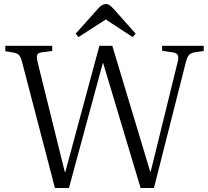

<svg xmlns="http://www.w3.org/2000/svg" viewBox="-20 -944 1043 964"><path d="M374 -757.8 359.9 -774.9 475.1 -903.8Q493.7 -923.8 512.2 -923.8Q522 -923.8 529.5 -918.7Q537.1 -913.6 551.8 -897.9L661.1 -774.9L646 -757.8L511.2 -846.2ZM255.9 0 91.8 -628.9Q85 -655.8 76.4 -666.3Q67.9 -676.8 46.9 -680.2L6.8 -687V-713.9H242.2V-688L189.9 -681.2Q171.4 -678.7 167 -668.9Q162.6 -659.2 168.9 -631.8L305.2 -81.1H308.1L479 -713.9H543.9L733.9 -83H736.8L871.1 -628.9Q877.9 -651.9 873.3 -665Q868.7 -678.2 847.2 -681.2L793.9 -689V-713.9H1002.9V-688L957 -681.2Q937 -677.2 928.2 -667.2Q919.4 -657.2 912.1 -627.9L752.9 0H686L498 -627H496.1L326.2 0Z"/></svg>

Font: Literata Light
Style: Regular
Weight: 300
Designer: Latin by Veronika Burian and Jose Scaglione. Greek by Irene Vlachou. Cyrillic by Vera Evstafieva.
Foundry: TypeTogether
Version: Version 3.021